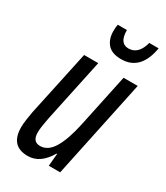

<svg xmlns="http://www.w3.org/2000/svg" viewBox="-187 -818 781 906"><g transform="rotate(30 203.0 -364.5)"><path d="M401 -739H350Q331 -667 277 -667Q228 -667 228 -739H178Q175 -724 175 -703Q175 -660 198 -633Q221 -606 273 -606Q378 -606 401 -739ZM232 -68H235L229 0H291L404 -536H327L266 -248Q247 -158 218 -109Q189 -60 146 -60Q105 -60 105 -110Q105 -128 108.5 -149Q112 -170 116 -192L189 -536H112L36 -181Q32 -160 28.5 -135.5Q25 -111 25 -93Q25 10 119 10Q187 10 232 -68Z"/></g></svg>

Font: Noto Sans Display Condensed
Style: Italic
Weight: 400
Width: 3
Designer: Monotype Design team
Foundry: Monotype Imaging Inc.
Version: 1.000